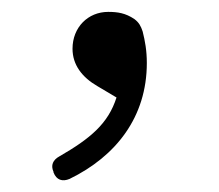

<svg xmlns="http://www.w3.org/2000/svg" viewBox="-20 -128 368 323"><path d="M70 161V162C75 175 85 178 97 173C175 135 227 69 227 -22C227 -43 224 -59 220 -75C217 -84 214 -90 206 -96C191 -106 178 -108 162 -108C128 -108 102 -82 102 -46C102 -19 118 2 144 17L176 36C162 80 132 105 80 135C69 141 65 150 70 161Z"/></svg>

Font: 寒蝉锦书宋 Text
Style: Regular
Weight: 400
Designer: 寒蝉锦书宋{Warren} 思源宋体{Ryoko NISHIZUKA 西塚涼子 (kana & ideographs); Frank Grießhammer (Latin, Greek & Cyrillic); Wenlong ZHANG 
Foundry: Adobe & ChillType
Version: Version 2.000;Glyphs 3.1.1 (3135)